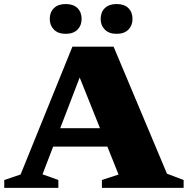

<svg xmlns="http://www.w3.org/2000/svg" viewBox="-28 -908 907 928"><path d="M187 -199.5V-288.5H542.5V-199.5ZM779 -68.5 859.5 -38V0H464.5V-38L545 -64.5L349.5 -552.5H364.5L177.5 -65.5L254 -38V0H-7.5V-38L71.5 -64.5L322 -682.5H521ZM289.5 -744.5Q253 -744.5 232.8 -764.8Q212.5 -785 212.5 -816.5Q212.5 -849 232.8 -868.8Q253 -888.5 289.5 -888.5Q326.5 -888.5 346.5 -868.8Q366.5 -849 366.5 -816.5Q366.5 -785 346.5 -764.8Q326.5 -744.5 289.5 -744.5ZM535.5 -744.5Q499 -744.5 478.8 -764.8Q458.5 -785 458.5 -816.5Q458.5 -849 478.8 -868.8Q499 -888.5 535.5 -888.5Q572.5 -888.5 592.5 -868.8Q612.5 -849 612.5 -816.5Q612.5 -785 592.5 -764.8Q572.5 -744.5 535.5 -744.5Z"/></svg>

Font: Newsreader ExtraBold
Style: Regular
Weight: 800
Designer: Hugues Gentile
Foundry: Production Type
Version: Version 1.003